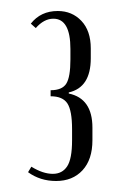

<svg xmlns="http://www.w3.org/2000/svg" viewBox="-20 -725 219 349"><path d="M36 -682Q54 -705 85 -705Q111 -705 128 -687Q145 -669 145 -637V-619Q145 -566 105 -557V-555Q148 -546 148 -493V-470Q148 -435 130 -415.5Q112 -396 82 -396Q53 -396 31 -412L37 -422Q58 -409 76 -409Q93 -409 102 -422.5Q111 -436 111 -470V-490Q111 -524 102.5 -537Q94 -550 72 -550V-561Q93 -561 100.5 -573Q108 -585 108 -617V-636Q108 -691 77 -691Q60 -691 45 -674Z"/></svg>

Font: Moniqa SemBd Narrow Heading
Style: Regular
Weight: 600
Width: 4
Designer: Rajesh Rajput
Foundry: Rajesh Rajput
Version: Version 1.000